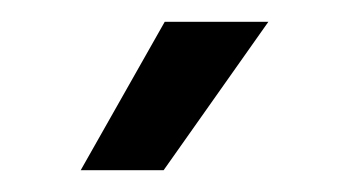

<svg xmlns="http://www.w3.org/2000/svg" viewBox="-20 -711 320 176"><path d="M54 -555 131 -691H226L130 -555Z"/></svg>

Font: Space Grotesk
Style: Regular
Weight: 400
Designer: Florian Karsten
Foundry: Florian Karsten
Version: Version 2.000